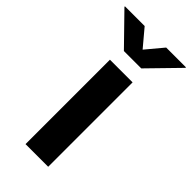

<svg xmlns="http://www.w3.org/2000/svg" viewBox="-304 -823 878 878"><g transform="rotate(45 135.5 -383.5)"><path d="M62.5 0V-545.9H209V0ZM65.9 -767.1 135.7 -684.1 205.1 -767.1H333V-763.7L191.9 -619.1H79.6L-61.5 -763.7V-767.1Z"/></g></svg>

Font: Inter-Bold
Style: Bold
Weight: 700
Designer: Rasmus Andersson
Foundry: rsms
Version: Version 4.000;git-a52131595